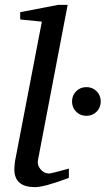

<svg xmlns="http://www.w3.org/2000/svg" viewBox="-20 -757 438 789"><path d="M263 -26Q162 12 124 12Q39 12 39 -61Q39 -76 42 -96L152 -668L63 -677V-707L219 -737H258L136 -99Q132 -79 146.5 -61.5Q161 -44 182 -44Q190 -44 263 -64ZM377 -382Q394 -365 394 -340Q394 -315 377 -298Q360 -281 335 -281Q310 -281 293 -298Q276 -315 276 -340Q276 -365 293 -382Q310 -399 335 -399Q360 -399 377 -382Z"/></svg>

Font: Veleka
Style: Italic
Weight: 400
Italic angle: -12°
Designer: Stefan Peev, Context Ltd, 2016; SIL International, 1997-2014.
Foundry: Stefan Peev, Context Ltd, 2016
Version: Version 1.000